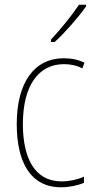

<svg xmlns="http://www.w3.org/2000/svg" viewBox="-20 -784 401 814"><path d="M345 -757V-764H315C282 -715 241 -665 196 -616V-606H212C255 -645 311 -709 345 -757ZM239 10C274 10 311 2 336 -9V-35C307 -22 273 -15 241 -15C125 -15 77 -117 77 -258C77 -422 144 -512 251 -512C278 -512 305 -507 329 -494L338 -518C312 -531 284 -537 250 -537C126 -537 51 -435 51 -258C51 -97 109 10 239 10Z"/></svg>

Font: Noto Sans Ethiopic Condensed Thin
Style: Regular
Weight: 100
Width: 3
Designer: Monotype Design Team
Foundry: Monotype Imaging Inc.
Version: Version 2.102